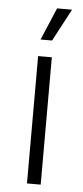

<svg xmlns="http://www.w3.org/2000/svg" viewBox="-53 -750 338 781"><g transform="rotate(5 116.5 -360.0)"><path d="M139 -588 209 -720H148L92 -588ZM88 0H144V-520H88Z"/></g></svg>

Font: Fixel Text Light
Style: Regular
Weight: 300
Width: 4
Designer: AlfaBravo + MacPaw
Foundry: Kyrylo Tkachov, Marchela Mozhyna, Serhii Makarenko, Maria Weinstein, Zakhar Kryvoshyya
Version: Version 1.211